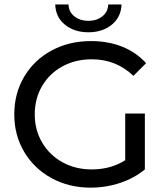

<svg xmlns="http://www.w3.org/2000/svg" viewBox="-20 -836 750 863"><path d="M542.8 -325.7V-115.9C499.9 -88.3 449.6 -74.5 391.9 -74.5C343.5 -74.5 299.8 -85.3 260.8 -106.7C221.9 -128.2 191.4 -157.8 169.3 -195.5C147.2 -233.2 136.2 -275.4 136.2 -322C136.2 -369.2 147.2 -411.7 169.3 -449.4C191.4 -487.1 221.9 -516.6 260.8 -537.7C299.8 -558.9 343.8 -569.5 392.8 -569.5C465.8 -569.5 528.1 -544.6 579.6 -495L636.6 -552C607.2 -584.5 571.5 -609.2 529.5 -626.1C487.4 -642.9 440.7 -651.4 389.2 -651.4C323.5 -651.4 264.5 -637.3 212.1 -609C159.6 -580.8 118.5 -541.6 88.8 -491.3C59 -441 44.2 -384.6 44.2 -322C44.2 -259.4 59 -203.2 88.8 -153.2C118.5 -103.2 159.5 -63.9 211.6 -35.4C263.7 -6.9 322.3 7.4 387.3 7.4C433.3 7.4 477.5 0.3 519.8 -13.8C562.1 -27.9 599.2 -48.1 631.1 -74.5V-325.7ZM271.9 -725C299.8 -702.3 334.9 -690.9 377.2 -690.9C419.5 -690.9 454.6 -702.3 482.5 -725C510.4 -747.7 525 -778 526.2 -816H466.4C465.8 -794 457.1 -776.2 440.2 -762.7C423.4 -749.2 402.3 -742.4 377.2 -742.4C352.1 -742.4 331 -749.2 314.2 -762.7C297.3 -776.2 288.6 -794 288 -816H228.2C229.4 -778 244 -747.7 271.9 -725Z"/></svg>

Font: Montserrat Ace
Style: Regular
Weight: 500
Designer: Julieta Ulanovsky
Foundry: Julieta Ulanovsky
Version: Version 1